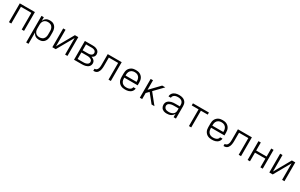

<svg xmlns="http://www.w3.org/2000/svg" viewBox="309 -2456 7181 4598"><g transform="rotate(30 3900.0 -156.5)"><path d="M91 0V-520H509V0H444V-462H156V0Z M691 215V-520H756V-419Q766 -444 782.5 -465.5Q799 -487 821.5 -501.5Q844 -516 870.5 -522Q897 -528 924 -528Q952 -528 979 -522Q1006 -516 1029.5 -501.5Q1053 -487 1070.5 -465Q1088 -443 1098.5 -417.5Q1109 -392 1113 -365Q1117 -338 1117 -310V-210Q1117 -182 1113 -155Q1109 -128 1098.5 -102.5Q1088 -77 1070.5 -55Q1053 -33 1029.5 -18.5Q1006 -4 979 2Q952 8 924 8Q897 8 870.5 2Q844 -4 821.5 -18.5Q799 -33 782.5 -54.5Q766 -76 756 -101V215ZM901 -50Q922 -50 942.5 -54Q963 -58 981.5 -68Q1000 -78 1014 -94Q1028 -110 1036.5 -129Q1045 -148 1048.5 -168.5Q1052 -189 1052 -210V-310Q1052 -331 1048.5 -351.5Q1045 -372 1036.5 -391Q1028 -410 1014 -426Q1000 -442 981.5 -452Q963 -462 942.5 -466Q922 -470 901 -470Q880 -470 860 -466Q840 -462 822.5 -451.5Q805 -441 791.5 -425Q778 -409 770 -390Q762 -371 759 -350.5Q756 -330 756 -310V-210Q756 -190 759 -169.5Q762 -149 770 -130Q778 -111 791.5 -95Q805 -79 822.5 -68.5Q840 -58 860 -54Q880 -50 901 -50Z M1291 0V-520H1356V-63L1615 -520H1709V0H1644V-457L1385 0Z M1891 0V-520H2109Q2131 -520 2153 -517.5Q2175 -515 2195.5 -508.5Q2216 -502 2235 -490.5Q2254 -479 2268 -462.5Q2282 -446 2289 -424.5Q2296 -403 2296 -382Q2296 -364 2291 -346Q2286 -328 2275.5 -314Q2265 -300 2250 -289.5Q2235 -279 2219 -272Q2240 -265 2259.5 -254.5Q2279 -244 2294.5 -228Q2310 -212 2317.5 -191Q2325 -170 2325 -148Q2325 -123 2316.5 -99.5Q2308 -76 2291 -58.5Q2274 -41 2252 -29.5Q2230 -18 2206.5 -11.5Q2183 -5 2158.5 -2.5Q2134 0 2109 0ZM1956 -298H2109Q2123 -298 2137 -299.5Q2151 -301 2164 -304.5Q2177 -308 2189.5 -314.5Q2202 -321 2211.5 -330.5Q2221 -340 2226 -353.5Q2231 -367 2231 -380Q2231 -394 2226 -407.5Q2221 -421 2211.5 -430.5Q2202 -440 2189.5 -446Q2177 -452 2163.5 -456Q2150 -460 2136.5 -461Q2123 -462 2109 -462H1956ZM1956 -58H2109Q2126 -58 2142 -59Q2158 -60 2174 -64Q2190 -68 2205.5 -74.5Q2221 -81 2233.5 -91.5Q2246 -102 2253 -117Q2260 -132 2260 -149Q2260 -165 2253 -180.5Q2246 -196 2233.5 -206.5Q2221 -217 2206 -223.5Q2191 -230 2175 -234Q2159 -238 2142.5 -239Q2126 -240 2109 -240H1956Z M2423 0V-58Q2438 -58 2452.5 -62Q2467 -66 2478 -75.5Q2489 -85 2497 -97.5Q2505 -110 2510 -124Q2515 -138 2517.5 -152.5Q2520 -167 2521 -182Q2522 -197 2522.5 -212Q2523 -227 2523 -241Q2523 -251 2523 -261Q2523 -271 2523 -281V-520H2909V0H2844V-462H2587V-280Q2587 -279 2587 -278Q2587 -277 2587 -275Q2587 -252 2587 -229Q2587 -206 2585 -183Q2583 -160 2579 -137Q2575 -114 2566.5 -92.5Q2558 -71 2544.5 -52Q2531 -33 2511.5 -20.5Q2492 -8 2469 -4Q2446 0 2423 0Z M3302 8Q3273 8 3244 3Q3215 -2 3188.5 -15Q3162 -28 3141 -49Q3120 -70 3106.5 -96.5Q3093 -123 3088 -152Q3083 -181 3083 -210V-310Q3083 -339 3088 -368Q3093 -397 3106 -423Q3119 -449 3140 -470Q3161 -491 3187 -504.5Q3213 -518 3242 -523Q3271 -528 3300 -528Q3329 -528 3358 -523Q3387 -518 3413 -504.5Q3439 -491 3460 -470Q3481 -449 3494 -423Q3507 -397 3512 -368Q3517 -339 3517 -310V-231H3148V-210Q3148 -189 3151.5 -168Q3155 -147 3164 -128Q3173 -109 3187.5 -93.5Q3202 -78 3220.5 -68Q3239 -58 3260 -54Q3281 -50 3302 -50Q3318 -50 3334 -51.5Q3350 -53 3365.5 -57Q3381 -61 3395.5 -68Q3410 -75 3422 -85.5Q3434 -96 3441.5 -110.5Q3449 -125 3450 -141H3515Q3513 -117 3503.5 -94.5Q3494 -72 3478 -54Q3462 -36 3441 -23.5Q3420 -11 3397 -4Q3374 3 3350 5.5Q3326 8 3302 8ZM3452 -289V-310Q3452 -331 3448.5 -352Q3445 -373 3436.5 -392Q3428 -411 3413.5 -426.5Q3399 -442 3381 -452Q3363 -462 3342 -466Q3321 -470 3300 -470Q3279 -470 3258 -466Q3237 -462 3219 -452Q3201 -442 3186.5 -426.5Q3172 -411 3163.5 -392Q3155 -373 3151.5 -352Q3148 -331 3148 -310V-289Z M3710 0V-520H3775V-256L4029 -520H4115L3887 -284L4115 0H4035L3850 -231L3844 -239L3775 -167V0Z M4456 8Q4435 8 4413.5 5.5Q4392 3 4372 -5Q4352 -13 4334.5 -26.5Q4317 -40 4305.5 -58Q4294 -76 4288.5 -97Q4283 -118 4283 -140Q4283 -167 4292 -193Q4301 -219 4320 -238Q4339 -257 4363.5 -269.5Q4388 -282 4414 -289Q4440 -296 4467 -298Q4494 -300 4521 -300H4644V-344Q4644 -362 4640 -380Q4636 -398 4626 -413.5Q4616 -429 4601.5 -440.5Q4587 -452 4570 -458.5Q4553 -465 4534.5 -467.5Q4516 -470 4498 -470Q4482 -470 4465.5 -468.5Q4449 -467 4433.5 -462.5Q4418 -458 4403.5 -450Q4389 -442 4378 -430Q4367 -418 4360.5 -403Q4354 -388 4354 -371H4289Q4289 -396 4297.5 -419.5Q4306 -443 4321.5 -462Q4337 -481 4358 -494Q4379 -507 4402 -514.5Q4425 -522 4449.5 -525Q4474 -528 4498 -528Q4525 -528 4551.5 -524.5Q4578 -521 4602.5 -511Q4627 -501 4648 -484.5Q4669 -468 4683 -445.5Q4697 -423 4703 -396.5Q4709 -370 4709 -344V0H4644V-95Q4632 -69 4612 -48.5Q4592 -28 4566.5 -15Q4541 -2 4513 3Q4485 8 4456 8ZM4479 -50Q4500 -50 4520 -53Q4540 -56 4559 -63Q4578 -70 4595 -82.5Q4612 -95 4623 -111.5Q4634 -128 4639 -148.5Q4644 -169 4644 -189V-242H4521Q4502 -242 4484 -241Q4466 -240 4448 -236.5Q4430 -233 4412.5 -226.5Q4395 -220 4380 -209.5Q4365 -199 4356.5 -182Q4348 -165 4348 -147Q4348 -124 4359.5 -103Q4371 -82 4390.5 -70Q4410 -58 4433 -54Q4456 -50 4479 -50Z M5068 0V-462H4879V-520H5321V-462H5132V0Z M5702 8Q5673 8 5644 3Q5615 -2 5588.5 -15Q5562 -28 5541 -49Q5520 -70 5506.5 -96.5Q5493 -123 5488 -152Q5483 -181 5483 -210V-310Q5483 -339 5488 -368Q5493 -397 5506 -423Q5519 -449 5540 -470Q5561 -491 5587 -504.5Q5613 -518 5642 -523Q5671 -528 5700 -528Q5729 -528 5758 -523Q5787 -518 5813 -504.5Q5839 -491 5860 -470Q5881 -449 5894 -423Q5907 -397 5912 -368Q5917 -339 5917 -310V-231H5548V-210Q5548 -189 5551.5 -168Q5555 -147 5564 -128Q5573 -109 5587.5 -93.5Q5602 -78 5620.5 -68Q5639 -58 5660 -54Q5681 -50 5702 -50Q5718 -50 5734 -51.5Q5750 -53 5765.5 -57Q5781 -61 5795.5 -68Q5810 -75 5822 -85.5Q5834 -96 5841.5 -110.5Q5849 -125 5850 -141H5915Q5913 -117 5903.5 -94.5Q5894 -72 5878 -54Q5862 -36 5841 -23.5Q5820 -11 5797 -4Q5774 3 5750 5.5Q5726 8 5702 8ZM5852 -289V-310Q5852 -331 5848.5 -352Q5845 -373 5836.5 -392Q5828 -411 5813.5 -426.5Q5799 -442 5781 -452Q5763 -462 5742 -466Q5721 -470 5700 -470Q5679 -470 5658 -466Q5637 -462 5619 -452Q5601 -442 5586.5 -426.5Q5572 -411 5563.5 -392Q5555 -373 5551.5 -352Q5548 -331 5548 -310V-289Z M6023 0V-58Q6038 -58 6052.5 -62Q6067 -66 6078 -75.5Q6089 -85 6097 -97.5Q6105 -110 6110 -124Q6115 -138 6117.5 -152.5Q6120 -167 6121 -182Q6122 -197 6122.5 -212Q6123 -227 6123 -241Q6123 -251 6123 -261Q6123 -271 6123 -281V-520H6509V0H6444V-462H6187V-280Q6187 -279 6187 -278Q6187 -277 6187 -275Q6187 -252 6187 -229Q6187 -206 6185 -183Q6183 -160 6179 -137Q6175 -114 6166.5 -92.5Q6158 -71 6144.5 -52Q6131 -33 6111.5 -20.5Q6092 -8 6069 -4Q6046 0 6023 0Z M6691 0V-520H6756V-298H7044V-520H7109V0H7044V-240H6756V0Z M7291 0V-520H7356V-63L7615 -520H7709V0H7644V-457L7385 0Z"/></g></svg>

Font: Iosevka SS04 Light Extended
Style: Regular
Weight: 300
Width: 7
Monospace: yes
Designer: Belleve Invis
Foundry: Belleve Invis
Version: Version 19.0.0; ttfautohint (v1.8.4)